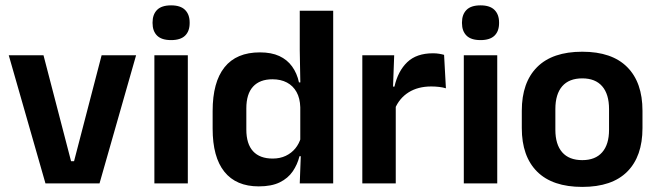

<svg xmlns="http://www.w3.org/2000/svg" viewBox="-20 -702 2517 735"><path d="M263.5 -85 369 -490.5H501L361 0H154L13.5 -490.5H146.5L252 -85Z M571 0V-490.5H699V0ZM635 -548.5Q598.5 -548.5 581.2 -565.8Q564 -583 564 -613.5V-616Q564 -646.5 581.2 -664Q598.5 -681.5 635 -681.5Q671 -681.5 688.5 -664Q706 -646.5 706 -616V-613.5Q706 -582.5 688.5 -565.5Q671 -548.5 635 -548.5Z M970.5 11.5Q884 11.5 839 -44.5Q794 -100.5 794 -209.5V-277Q794 -387.5 839.5 -444.5Q885 -501.5 975 -501.5Q1019 -501.5 1049.2 -487.5Q1079.5 -473.5 1098.2 -447.5Q1117 -421.5 1124.5 -386.5H1162L1129.5 -291.5Q1128.5 -326 1115.2 -349.8Q1102 -373.5 1078.5 -386Q1055 -398.5 1023 -398.5Q974.5 -398.5 948.8 -370.5Q923 -342.5 923 -287V-206Q923 -151 948.8 -123Q974.5 -95 1024 -95Q1052 -95 1074 -105.5Q1096 -116 1110.8 -134.2Q1125.5 -152.5 1132 -175.5L1162.5 -104H1126.5Q1118.5 -72 1100.5 -45.8Q1082.5 -19.5 1051 -4Q1019.5 11.5 970.5 11.5ZM1127.5 0 1132 -120 1129.5 -148.5V-349L1130 -369.5L1127.5 -510V-661H1255.5V0Z M1491.5 -285 1459 -370.5H1490Q1503.5 -430 1539 -464Q1574.5 -498 1637.5 -498Q1650.5 -498 1661 -496.2Q1671.5 -494.5 1680 -492L1687 -364Q1676 -367.5 1661.5 -369.2Q1647 -371 1631 -371Q1580 -371 1544.2 -348.5Q1508.5 -326 1491.5 -285ZM1367 0V-490.5H1489L1483.5 -340L1495 -335.5V0Z M1755.5 0V-490.5H1883.5V0ZM1819.5 -548.5Q1783 -548.5 1765.8 -565.8Q1748.5 -583 1748.5 -613.5V-616Q1748.5 -646.5 1765.8 -664Q1783 -681.5 1819.5 -681.5Q1855.5 -681.5 1873 -664Q1890.5 -646.5 1890.5 -616V-613.5Q1890.5 -582.5 1873 -565.5Q1855.5 -548.5 1819.5 -548.5Z M2209 13.5Q2095 13.5 2036.2 -45Q1977.5 -103.5 1977.5 -211.5V-278Q1977.5 -386.5 2036.2 -445.2Q2095 -504 2209 -504Q2322.5 -504 2381 -445.2Q2439.5 -386.5 2439.5 -278V-211.5Q2439.5 -103.5 2381.2 -45Q2323 13.5 2209 13.5ZM2209 -89Q2259 -89 2285.2 -119Q2311.5 -149 2311.5 -205V-284.5Q2311.5 -341.5 2285.2 -371.8Q2259 -402 2209 -402Q2158.5 -402 2132.2 -371.8Q2106 -341.5 2106 -284.5V-205Q2106 -149 2132.2 -119Q2158.5 -89 2209 -89Z"/></svg>

Font: Anek Bangla SemiBold
Style: Regular
Weight: 600
Designer: Sulekha Rajkumar (Bangla), Yesha Goshar (Latin)
Foundry: Ek Type
Version: Version 1.003